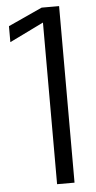

<svg xmlns="http://www.w3.org/2000/svg" viewBox="-58 -875 457 910"><g transform="rotate(-5 171.0 -420.0)"><path d="M176 -840H259V0H176V-769L14 -690V-766Z"/></g></svg>

Font: Matangi Medium
Style: Regular
Weight: 500
Designer: Prashant Pant
Foundry: The Graphic Ant
Version: Version 3.002